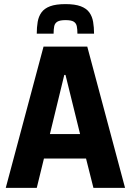

<svg xmlns="http://www.w3.org/2000/svg" viewBox="-20 -915 637 935"><path d="M8 0 192 -688H405L589 0H435L399 -143H194L159 0ZM223 -262H370L299 -550H293ZM299 -895Q345 -895 373 -884.5Q401 -874 415 -854.5Q429 -835 433.5 -808.5Q438 -782 438 -751H357Q357 -772 354 -787Q351 -802 339 -809.5Q327 -817 299 -817Q272 -817 259.5 -809.5Q247 -802 244 -787Q241 -772 241 -751H159Q159 -782 163.5 -808.5Q168 -835 182 -854.5Q196 -874 224 -884.5Q252 -895 299 -895Z"/></svg>

Font: Saira SemiCondensed
Style: Bold
Weight: 700
Width: 4
Designer: Hector Gatti with collaboration of the Omnibus-Type team
Foundry: Omnibus-Type
Version: Version 1.101